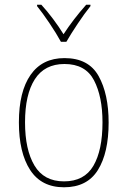

<svg xmlns="http://www.w3.org/2000/svg" viewBox="-20 -783 540 813"><path d="M261 -606Q280 -639 309 -682.5Q338 -726 363 -757V-763H345Q290 -701 249 -638Q230 -669 204.5 -703Q179 -737 155 -763H137V-757Q159 -730 189 -685.5Q219 -641 238 -606ZM440 -264Q440 -385 397.5 -461Q355 -537 253 -537Q159 -537 109.5 -466Q60 -395 60 -265Q60 -137 107.5 -63.5Q155 10 251 10Q349 10 394.5 -63Q440 -136 440 -264ZM86 -265Q86 -383 127.5 -447.5Q169 -512 253 -512Q342 -512 378 -443Q414 -374 414 -265Q414 -147 375.5 -81Q337 -15 251 -15Q166 -15 126 -82Q86 -149 86 -265Z"/></svg>

Font: Noto Sans Mono UI Condensed Thin
Style: Regular
Weight: 250
Width: 3
Designer: Monotype Design team
Foundry: Monotype Imaging Inc.
Version: 1.000